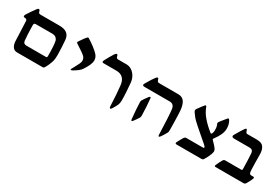

<svg xmlns="http://www.w3.org/2000/svg" viewBox="44 -1297 3026 2087"><g transform="rotate(30 1556.5 -253.0)"><path d="M49.8 -369.1Q44.4 -369.1 40.5 -372.6Q36.6 -376 36.6 -381.3Q36.6 -389.6 43.5 -401.9Q75.7 -454.1 120.1 -513.7Q130.4 -527.8 139.2 -527.8Q144.5 -527.8 148.9 -523.9Q153.3 -520 154.8 -513.7Q158.7 -495.1 165.3 -489Q171.9 -482.9 185.5 -482.9H423.3Q487.3 -482.9 519.5 -457.3Q551.8 -431.6 556.6 -381.3Q560.1 -347.2 562.7 -292.2Q565.4 -237.3 565.9 -198.7Q565.9 -167 564 -149.2Q562 -131.3 557.6 -116.2Q548.8 -86.9 535.2 -56.6Q521.5 -26.4 509.3 -8.8Q505.9 -3.4 500.7 -1.7Q495.6 0 485.8 0H170.4Q133.8 0 114.7 -27.6Q95.7 -55.2 93.8 -97.7Q92.3 -126 90.3 -185.5Q86.4 -296.4 83.5 -345.7Q83 -358.9 73 -364Q63 -369.1 49.8 -369.1ZM481 -134.8Q481 -267.1 469.2 -320.3Q464.4 -338.9 447.3 -353.5Q430.2 -368.2 397.5 -368.2H198.7Q180.7 -368.2 175 -362.3Q169.4 -356.4 169.4 -338.9Q169.4 -302.7 172.6 -237.5Q175.8 -172.4 178.7 -152.3Q181.6 -131.8 192.4 -123.3Q203.1 -114.7 220.7 -114.7H465.8Q475.1 -114.7 478 -120.1Q481 -125.5 481 -134.8Z M811.5 -324.7Q797.4 -338.9 774.9 -354.5Q752.4 -370.1 722.2 -389.6Q713.4 -395.5 704.3 -401.4Q695.3 -407.2 687 -413.1Q680.7 -418 680.7 -423.3Q680.7 -427.7 685.1 -434.1Q694.8 -449.2 715.8 -479Q736.8 -508.8 747.1 -518.6Q755.4 -526.9 759.8 -526.9Q762.7 -526.9 766.6 -524.9Q803.2 -503.9 847.7 -470.2Q892.1 -436.5 914.1 -411.6Q941.4 -381.3 941.4 -341.3Q941.4 -295.4 885.7 -210.4Q876 -195.8 868.7 -188.5Q861.3 -181.2 847.2 -169.4Q812 -144.5 791 -132.8Q779.3 -127 773.9 -127Q767.1 -127 767.1 -132.8Q767.1 -135.3 770.3 -141.4Q773.4 -147.5 774.4 -149.4L787.6 -173.3Q807.6 -209.5 819.1 -234.1Q830.6 -258.8 830.6 -274.9Q830.6 -304.7 811.5 -324.7Z M1045.9 -368.2Q1025.9 -368.2 1025.9 -379.9Q1025.9 -387.2 1033.7 -402.3Q1042.5 -420.4 1061 -452.6Q1079.6 -484.9 1094.2 -507.8Q1100.6 -517.6 1107.2 -522.7Q1113.8 -527.8 1117.7 -527.8Q1123.5 -527.8 1127.2 -523.7Q1130.9 -519.5 1131.8 -512.7Q1137.2 -482.9 1157.7 -482.9H1264.6Q1301.3 -482.9 1332 -462.4Q1362.8 -441.9 1381.8 -408Q1400.9 -374 1404.8 -335Q1410.6 -269.5 1413.8 -219Q1417 -168.5 1417 -115.2Q1417 -83.5 1406.7 -58.6Q1401.4 -46.9 1390.1 -26.6Q1378.9 -6.3 1369.1 8.8Q1363.8 15.6 1360.4 19Q1356.9 22.5 1353 22.5Q1348.6 22.5 1345 17.6Q1341.3 12.7 1340.8 2.4Q1334 -160.6 1323.2 -252Q1310.5 -368.2 1203.6 -368.2Z M1560.5 -368.2Q1533.2 -368.2 1533.2 -382.3Q1533.2 -389.2 1541 -402.3Q1565.9 -444.8 1582.5 -471.2Q1599.1 -497.6 1612.3 -513.7Q1617.2 -520.5 1622.8 -524.2Q1628.4 -527.8 1631.3 -527.8Q1636.2 -527.8 1639.6 -524.2Q1643.1 -520.5 1644.5 -514.6Q1648.4 -499.5 1653.3 -492.7Q1658.2 -485.8 1664.8 -484.4Q1671.4 -482.9 1684.1 -482.9H1917.5Q1970.7 -482.9 1996.6 -439.5Q2022.5 -396 2024.9 -313L2026.4 -277.3Q2026.9 -261.2 2028.6 -207.3Q2030.3 -153.3 2030.3 -101.1Q2030.3 -87.4 2028.6 -77.1Q2026.9 -66.9 2020.5 -57.6Q1995.6 -13.2 1978.5 8.8Q1973.1 15.6 1970 18.8Q1966.8 22 1962.9 22Q1958.5 22 1956.1 17.6Q1953.6 13.2 1953.6 5.4L1953.1 -11.2Q1948.7 -124 1945.3 -193.8Q1941.9 -263.7 1936 -309.6Q1927.7 -368.2 1872.6 -368.2ZM1647 -289.6Q1659.7 -305.7 1665.5 -305.7Q1669.9 -305.7 1672.1 -302Q1674.3 -298.3 1674.8 -293Q1678.2 -267.1 1682.9 -195.1Q1687.5 -123 1687.5 -83.5Q1687.5 -73.7 1686 -66.9Q1684.6 -60.1 1680.7 -53.2Q1647.5 -2.9 1633.3 14.2Q1626 22 1620.6 22Q1613.3 22 1612.3 9.8Q1606.9 -35.6 1602.1 -105.2Q1597.2 -174.8 1597.2 -201.2Q1597.2 -208.5 1598.4 -213.6Q1599.6 -218.8 1603 -225.6Q1608.9 -236.3 1622.1 -255.1Q1635.3 -273.9 1647 -289.6Z M2437.5 -114.7Q2443.4 -114.7 2446.5 -116Q2449.7 -117.2 2449.7 -121.6Q2449.7 -129.4 2445.6 -134.5Q2441.4 -139.6 2427.2 -152.8L2388.2 -186Q2320.8 -243.7 2271 -287.6Q2221.2 -331.5 2202.6 -354Q2178.2 -384.3 2168.5 -399.9Q2158.7 -414.1 2158.7 -423.3Q2158.7 -433.1 2166.5 -443.4Q2206.5 -499.5 2221.7 -516.1Q2227.1 -522.5 2230 -525.1Q2232.9 -527.8 2235.4 -527.8Q2242.2 -527.8 2246.1 -517.1Q2267.6 -456.5 2315.2 -401.4Q2362.8 -346.2 2429.7 -293Q2433.6 -290.5 2436.5 -290.5Q2439.9 -290.5 2443.1 -293.9Q2446.3 -297.4 2448.2 -302.2Q2456.1 -321.3 2456.1 -342.3Q2456.1 -379.9 2448.2 -400.9Q2446.3 -405.8 2442.9 -412.6Q2439.5 -419.4 2439.5 -421.9Q2439.5 -427.2 2441.4 -432.4Q2443.4 -437.5 2449.2 -445.3Q2460.9 -461.9 2484.9 -490.2L2502.4 -511.7Q2509.3 -521 2513.4 -524.4Q2517.6 -527.8 2522.5 -527.8Q2524.4 -527.8 2528.6 -523.9Q2532.7 -520 2536.6 -512.7Q2558.6 -473.1 2558.6 -424.3Q2558.6 -383.8 2541.7 -345.5Q2524.9 -307.1 2490.2 -260.7Q2489.3 -259.8 2487.5 -257.3Q2485.8 -254.9 2484.9 -252.9Q2483.9 -251 2483.9 -248.5Q2483.9 -246.6 2485.6 -243.9Q2487.3 -241.2 2490.2 -237.8Q2515.1 -212.4 2528.1 -198.5Q2541 -184.6 2548.8 -173.3Q2562.5 -154.8 2562.5 -138.7Q2562.5 -130.4 2555.2 -104.5Q2538.1 -57.1 2509.3 -12.2Q2503.9 -4.4 2498 -2.2Q2492.2 0 2481.4 0H2172.4Q2156.7 0 2156.7 -9.8Q2156.7 -17.1 2161.1 -25.9Q2168.9 -42 2182.1 -65.4Q2195.3 -88.9 2203.1 -101.1Q2213.4 -114.7 2227.1 -114.7Z M2714.4 -114.7H2916Q2930.7 -114.7 2930.7 -128.4Q2930.7 -160.2 2927.7 -235.6Q2924.8 -311 2922.9 -327.1Q2917.5 -368.2 2877.4 -368.2H2682.6Q2653.3 -368.2 2653.3 -387.7Q2653.3 -393.6 2666 -415Q2707.5 -485.8 2725.1 -510.3Q2731 -519 2735.6 -523.4Q2740.2 -527.8 2744.6 -527.8Q2752.9 -527.8 2757.8 -509.3Q2761.2 -497.1 2766.1 -490Q2771 -482.9 2781.2 -482.9H2901.4Q2963.9 -482.9 2987.3 -448.7Q3010.7 -414.6 3010.7 -357.9Q3010.7 -260.3 3014.2 -168Q3015.1 -137.2 3021.7 -126Q3028.3 -114.7 3043.5 -114.7H3069.3Q3074.7 -114.7 3077.9 -111.8Q3081.1 -108.9 3081.1 -104.5Q3081.1 -100.6 3079.6 -96.2Q3078.1 -91.8 3077.6 -90.3Q3074.2 -80.1 3063.7 -59.8Q3053.2 -39.6 3042 -20Q3030.8 0 3014.2 0H2660.2Q2654.8 0 2651.6 -2.4Q2648.4 -4.9 2648.4 -9.8Q2648.4 -12.7 2651.9 -21Q2666.5 -54.2 2673.8 -69.1Q2681.2 -84 2692.9 -102.5Q2696.3 -107.9 2701.9 -111.3Q2707.5 -114.7 2714.4 -114.7Z"/></g></svg>

Font: David Libre Medium
Style: Regular
Weight: 500
Version: Version 1.000